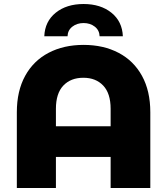

<svg xmlns="http://www.w3.org/2000/svg" viewBox="-20 -938 834 958"><path d="M730 -378V0H532V-155H259V0H64V-378Q64 -484 105.5 -559.5Q147 -635 222.5 -674.5Q298 -714 397 -714Q496 -714 571.5 -674.5Q647 -635 688.5 -559.5Q730 -484 730 -378ZM532 -308V-395Q532 -472 495 -511Q458 -550 396 -550Q333 -550 296 -511Q259 -472 259 -395V-308ZM397 -918Q482 -918 536 -874.5Q590 -831 593 -757H477Q476 -787 453 -805Q430 -823 397 -823Q364 -823 341 -805Q318 -787 317 -757H201Q204 -831 258 -874.5Q312 -918 397 -918Z"/></svg>

Font: Montserrat Alternates ExtraBold
Style: Regular
Weight: 800
Designer: Julieta Ulanovsky
Foundry: Julieta Ulanovsky
Version: Version 7.200